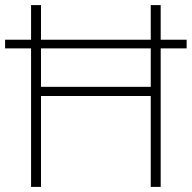

<svg xmlns="http://www.w3.org/2000/svg" viewBox="-20 -734 753 754"><path d="M102 0H141V-357H572V0H611V-544H713V-578H611V-714H572V-578H141V-714H102V-578H0V-544H102ZM141 -393V-544H572V-393Z"/></svg>

Font: Noto Sans Malayalam ExtraLight
Style: Regular
Weight: 200
Designer: Jelle Bosma - Monotype Design Team
Foundry: Monotype Imaging Inc.
Version: Version 2.104